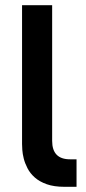

<svg xmlns="http://www.w3.org/2000/svg" viewBox="-20 -720 330 740"><path d="M229 0Q188 0 160 -10Q132 -20 114 -36Q96 -52 86 -71.5Q76 -91 71.5 -109Q67 -127 66 -142Q65 -157 65 -165V-700H181V-177Q181 -106 250 -106H275V0H229Z"/></svg>

Font: PT Root UI Bold
Style: Regular
Weight: 700
Designer: Vitaly Kuzmin
Foundry: ParaType Ltd.
Version: Version 2.000G